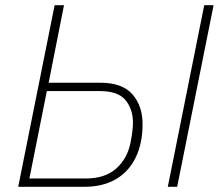

<svg xmlns="http://www.w3.org/2000/svg" viewBox="-20 -718 853 738"><path d="M50 0 190 -698H226L167 -400H366Q450 -400 489 -355.5Q528 -311 528 -241Q528 -167 501.5 -112.5Q475 -58 425 -29Q375 0 305 0ZM93 -32H310Q384 -32 427 -70.5Q470 -109 482 -171Q487 -197 489 -215Q491 -233 491 -247Q491 -298 462.5 -333Q434 -368 363 -368H160ZM625 0 765 -698H801L661 0Z"/></svg>

Font: IBM Plex Sans ExtraLight
Style: Italic
Weight: 250
Italic angle: -11.31°
Designer: Mike Abbink, Paul van der Laan, Pieter van Rosmalen
Foundry: Bold Monday
Version: Version 3.201